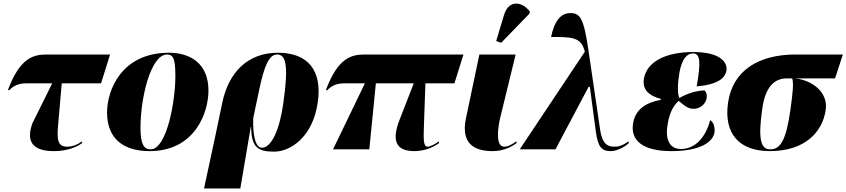

<svg xmlns="http://www.w3.org/2000/svg" viewBox="-20 -844 4783 1085"><path d="M285 10C332 10 396 0 445 -36L442 -45C426 -31 393 -15 360 -15C304 -15 301 -57 309 -145L329 -373H551L602 -536H245C172 -536 94 -521 25 -336L31 -333C57 -361 88 -373 127 -373H275L163 -147C126 -44 164 10 285 10Z M825 10C1082 10 1158 -208 1158 -332C1158 -484 1057 -546 935 -546C666 -546 585 -334 585 -208C585 -60 678 10 825 10ZM831 0C792 0 774 -31 774 -123C774 -292 832 -536 924 -536C961 -536 971 -508 971 -412C971 -274 923 0 831 0Z M1133 221H1338L1397 -126H1399C1401 -13 1435 13 1529 13C1622 13 1749 -70 1776 -268C1801 -445 1721 -546 1551 -546C1380 -546 1272 -436 1236 -263L1192 -53ZM1460 -9C1421 -9 1408 -89 1411 -176L1444 -333C1474 -477 1502 -536 1546 -536C1597 -536 1611 -472 1581 -261C1561 -115 1515 -9 1460 -9Z M1862 0H2067L2104 -373H2318L2238 -167C2190 -45 2221 10 2322 10C2359 10 2413 0 2462 -36L2459 -45C2443 -31 2410 -15 2397 -15C2371 -15 2373 -58 2376 -145L2384 -373H2548L2599 -536H2042C1969 -536 1891 -521 1822 -336L1828 -333C1854 -361 1885 -373 1924 -373H2042Z M2812 -602 2972 -767 2974 -779C2931 -836 2856 -847 2829 -762L2784 -612ZM2764 10C2823 10 2870 -13 2900 -36L2897 -45C2878 -31 2853 -15 2830 -15C2780 -15 2792 -117 2807 -180L2894 -536H2689L2613 -175C2585 -40 2651 10 2764 10Z M2917 0H3119L3306 -353H3313V-355L3347 -101C3359 -9 3383 10 3432 10C3466 10 3512 -14 3534 -36L3531 -45C3514 -33 3490 -15 3451 -15C3405 -15 3381 -42 3371 -113L3304 -569C3278 -744 3257 -770 3203 -770C3151 -770 3114 -729 3094 -635C3214 -635 3264 -635 3285 -552Z M3775 10C3939 10 4013 -43 4018 -100C4020 -125 4013 -154 3993 -165C3967 -65 3907 -2 3828 -2C3757 -2 3739 -67 3753 -143C3765 -215 3788 -248 3815 -274C3841 -254 3864 -229 3899 -229C3936 -229 3967 -255 3973 -288C3977 -310 3971 -323 3962 -333C3922 -333 3864 -317 3819 -290C3807 -316 3809 -373 3820 -437C3833 -506 3859 -542 3896 -542C3938 -542 3941 -493 3917 -356C4040 -366 4078 -405 4085 -444C4093 -492 4050 -550 3898 -550C3738 -550 3635 -493 3619 -400C3608 -336 3649 -302 3715 -285L3714 -280C3632 -264 3572 -229 3558 -149C3540 -49 3614 10 3775 10Z M4331 10C4529 10 4629 -99 4646 -223C4661 -324 4568 -391 4474 -401H4699L4743 -536H4476C4270 -536 4120 -448 4094 -262C4070 -90 4155 10 4331 10ZM4332 0C4276 0 4264 -66 4288 -232C4305 -353 4356 -401 4426 -401H4457C4465 -369 4461 -330 4447 -225C4422 -49 4390 0 4332 0Z"/></svg>

Font: Noto Serif Display Black
Style: Italic
Weight: 900
Italic angle: -12°
Designer: Monotype Design Team
Foundry: Monotype Imaging Inc.
Version: Version 2.009